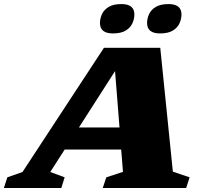

<svg xmlns="http://www.w3.org/2000/svg" viewBox="-84 -948 1030 968"><path d="M787.5 -82.5 872 -54 854.5 0H434L452 -54L536 -81.5L527 -194H242L169.5 -81L242 -54L225 0H-64.5L-47 -54L29.5 -81L440 -707H724ZM314 -305.5H518.5L496 -589.5ZM485 -779.5Q420 -779.5 420 -832Q420 -854.5 430 -876.5Q440 -898.5 463.8 -913Q487.5 -927.5 528.5 -927.5Q593.5 -927.5 593.5 -875Q593.5 -852.5 583.5 -830.5Q573.5 -808.5 550 -794Q526.5 -779.5 485 -779.5ZM722.5 -779.5Q657.5 -779.5 657.5 -832Q657.5 -854.5 667.5 -876.5Q677.5 -898.5 701.2 -913Q725 -927.5 766 -927.5Q831 -927.5 831 -875Q831 -852.5 821 -830.5Q811 -808.5 787.5 -794Q764 -779.5 722.5 -779.5Z"/></svg>

Font: Newsreader Caption ExtraBold
Style: Italic
Weight: 800
Italic angle: -17°
Designer: Hugues Gentile
Foundry: Production Type
Version: Version 1.001